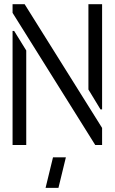

<svg xmlns="http://www.w3.org/2000/svg" viewBox="-20 -704 557 932"><path d="M201.2 208 237.3 59.6H299.8L263.7 208ZM41 0V-553.7H48.8L107.4 -459V0ZM41 -641.6V-683.6H99.6L475.6 -83V0H442.4ZM409.2 -269.5V-683.6H475.6V-172.9H467.8Z"/></svg>

Font: Post No Bills Jaffna Medium
Style: Regular
Weight: 500
Designer: Kosala Senevirathne, Siva Puranthara, Lasantha Premarathna, Tharique Azeez
Foundry: Mooniak
Version: Version 1.220 ; ttfautohint (v1.6)